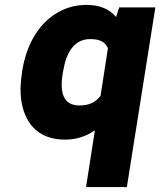

<svg xmlns="http://www.w3.org/2000/svg" viewBox="-20 -558 652 781"><path d="M69 -259C63 -221 62 -186 66 -153C78 -66 127 10 245 10C293 10 333 -5 366 -28L330 203H496L612 -528H465L452 -489C428 -518 390 -538 333 -538C297 -538 264 -531 234 -517C144 -476 88 -383 70 -268ZM235 -259 237 -269C249 -342 280 -399 347 -399C389 -399 408 -386 419 -362L389 -168C370 -144 346 -129 303 -129C235 -129 223 -185 235 -259Z"/></svg>

Font: Asimov Pro
Style: UltObl
Weight: 900
Designer: Google
Version: Version 2.000980; 2014